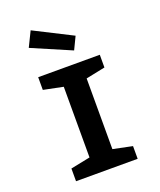

<svg xmlns="http://www.w3.org/2000/svg" viewBox="-166 -1034 947 1136"><g transform="rotate(-20 307.0 -465.5)"><path d="M113 0V-80L236 -105V-550L113 -575V-655H501V-575L380 -550V-105L501 -80V0ZM166 -931 405 -810 367 -731 120 -837Z"/></g></svg>

Font: Intel One Mono
Style: Bold
Weight: 700
Monospace: yes
Designer: Fred Shallcrass
Foundry: Frere-Jones Type LLC
Version: Version 1.400;hotconv 1.1.0;makeotfexe 2.6.0;FJTRelease1.4